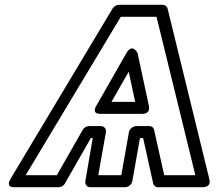

<svg xmlns="http://www.w3.org/2000/svg" viewBox="-20 -756 915 801"><path d="M603 -230H548C533 -230 520 -216 518 -205L486 -25H390L422 -205C425 -220 412 -230 401 -230H351C341 -230 330 -223 325 -214L217 -25H87L484 -686H633L795 -25H665L623 -214C621 -224 613 -230 603 -230ZM577 -180 619 9C621 18 629 25 639 25H824C866 25 853 -10 853 -10L679 -721C677 -729 668 -736 658 -736H476C467 -736 456 -730 450 -721L24 -10C1 29 41 25 41 25H225C235 25 246 19 251 9L359 -180H367L336 0C334 11 341 25 356 25H503C514 25 529 15 532 0L564 -180ZM399 -281H572C572 -281 609 -278 601 -315L554 -534C554 -534 533 -579 507 -534L382 -315C382 -315 359 -281 399 -281ZM445 -331 517 -457 544 -331Z"/></svg>

Font: Asimov
Style: XWidOuIt
Weight: 500
Designer: Google
Version: Version 2.000980; 2014